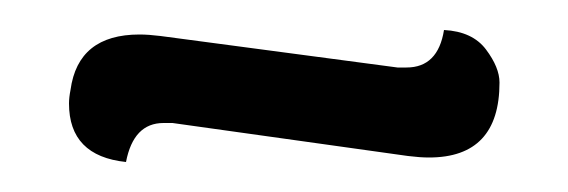

<svg xmlns="http://www.w3.org/2000/svg" viewBox="-20 -363 379 128"><path d="M64 -255Q26 -259 26 -294Q26 -298 27 -303Q32 -340 73 -340Q79 -340 87 -339L245 -318Q248 -318 251 -318Q272 -318 276 -343Q295 -342 304 -330Q313 -318 313 -308Q313 -258 266 -258Q260 -258 252 -259L95 -281Q92 -281 89 -281Q69 -281 64 -255Z"/></svg>

Font: Medula One
Style: Regular
Weight: 400
Designer: Luciano Vergara
Foundry: Luciano Vergara
Version: Version 1.002